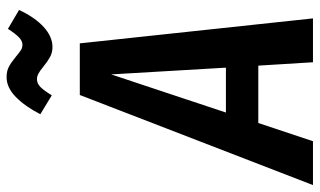

<svg xmlns="http://www.w3.org/2000/svg" viewBox="-248 -738 948 569"><g transform="rotate(-90 225.5 -454.0)"><path d="M325 0 315 -162H145L91 0H-39L228 -691H381L455 0ZM176 -258H309L289 -598ZM312 -799Q300 -809 291.5 -813.5Q283 -818 275 -818Q262 -818 251.5 -807.5Q241 -797 227 -774L171 -808Q194 -853 222 -880.5Q250 -908 281 -908Q299 -908 312 -901Q325 -894 342 -880Q354 -870 361 -865.5Q368 -861 377 -861Q388 -861 398.5 -871Q409 -881 424 -904L480 -871Q458 -824 429.5 -798Q401 -772 370 -772Q354 -772 341 -779Q328 -786 312 -799Z"/></g></svg>

Font: Fira Sans Extra Condensed Medium
Style: Italic
Weight: 500
Width: 3
Italic angle: -8°
Designer: Carrois Corporate & Edenspiekermann AG
Foundry: Carrois Corporate GbR & Edenspiekermann AG
Version: Version 4.203